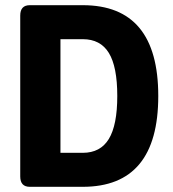

<svg xmlns="http://www.w3.org/2000/svg" viewBox="-20 -720 668 740"><path d="M95 0Q58 0 58 -40V-660Q58 -700 95 -700H299Q590 -700 590 -350Q590 0 299 0ZM213 -131H299Q367 -131 399.5 -184.5Q432 -238 432 -350Q432 -463 399.5 -516Q367 -569 299 -569H213Z"/></svg>

Font: Asap Semi Condensed
Style: Bold
Weight: 700
Width: 4
Designer: Pablo Cosgaya
Foundry: Omnibus-Type
Version: Version 3.001; ttfautohint (v1.8.4.7-5d5b)